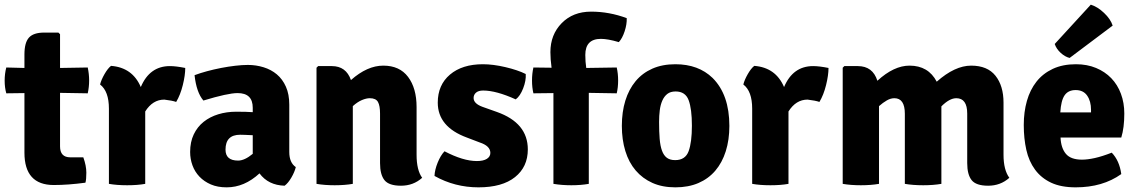

<svg xmlns="http://www.w3.org/2000/svg" viewBox="-25 -790 4886 825"><path d="M352 -500Q358 -472 358 -444Q358 -416 352 -389L233 -391V-161Q233 -114 277 -114H333Q346 -78 346 -48Q346 -18 342 -5Q268 5 206 5Q80 5 80 -134V-390L2 -389Q-5 -414 -5 -443.5Q-5 -473 2 -500L80 -498V-556Q80 -607 99.5 -628.5Q119 -650 165 -650H226L233 -643V-498Z M405 -427Q410 -447 424 -471.5Q438 -496 452 -507Q544 -500 580 -416Q618 -506 705 -506Q731 -506 771 -498Q771 -467 760.5 -424.5Q750 -382 732 -352Q715 -358 681 -362Q631 -362 599 -311V0Q566 6 521.5 6Q477 6 443 0V-323Q443 -398 405 -427Z M1246 -72Q1241 -51 1227 -27Q1213 -3 1198 8Q1128 6 1090 -45Q1025 15 949 15Q910 15 881 2.5Q852 -10 832 -31Q812 -52 802 -79.5Q792 -107 792 -137Q792 -180 807.5 -212.5Q823 -245 850 -266.5Q877 -288 913 -299Q949 -310 990 -310Q1013 -310 1030.5 -309.5Q1048 -309 1061 -308V-327Q1061 -390 996 -390Q954 -390 849 -358Q819 -393 811 -467Q835 -476 864.5 -484Q894 -492 925 -498Q956 -504 986 -507.5Q1016 -511 1040 -511Q1075 -511 1107.5 -501Q1140 -491 1164.5 -470.5Q1189 -450 1203.5 -417.5Q1218 -385 1218 -340V-137Q1218 -91 1246 -72ZM944 -147Q944 -100 998 -100Q1026 -100 1061 -129V-209Q1041 -210 1027.5 -210.5Q1014 -211 1007 -211Q944 -211 944 -147Z M1765 -330V-125Q1765 -59 1789 -26Q1751 8 1698 8Q1646 8 1627 -16Q1608 -40 1608 -89V-302Q1608 -336 1599 -352Q1590 -368 1564 -368Q1549 -368 1530 -360Q1511 -352 1491 -334V0Q1474 3 1454 4.5Q1434 6 1413 6Q1392 6 1372 4.5Q1352 3 1335 0V-499L1342 -506H1401Q1462 -506 1483 -446Q1553 -508 1622 -508Q1692 -508 1728.5 -459.5Q1765 -411 1765 -330Z M1842 -34Q1843 -60 1855.5 -91Q1868 -122 1885 -140Q1965 -98 2024 -98Q2052 -98 2067 -107.5Q2082 -117 2082 -133Q2082 -163 2036 -178L1981 -199Q1856 -245 1856 -349Q1856 -425 1908.5 -469.5Q1961 -514 2050 -514Q2094 -514 2147 -501.5Q2200 -489 2234 -472Q2236 -444 2223 -410.5Q2210 -377 2191 -363Q2107 -401 2051 -401Q2031 -401 2020.5 -392Q2010 -383 2010 -369Q2010 -345 2048 -331L2110 -309Q2243 -262 2243 -148Q2243 -73 2188 -29Q2133 15 2031 15Q1929 15 1842 -34Z M2353 0V-390L2267 -389Q2261 -414 2261 -444Q2261 -474 2267 -500L2345 -499Q2340 -536 2340 -566Q2340 -641 2388.5 -690.5Q2437 -740 2515 -740Q2593 -740 2668 -712Q2669 -686 2659 -655.5Q2649 -625 2634 -609Q2587 -623 2557 -623Q2490 -623 2490 -554Q2490 -525 2494 -498L2625 -500Q2631 -474 2631 -444Q2631 -414 2625 -389L2505 -391V0Q2471 6 2430 6Q2389 6 2353 0Z M3037 -455Q3109 -383 3109 -249Q3109 -189 3093.5 -140Q3078 -91 3048.5 -56.5Q3019 -22 2976 -3.5Q2933 15 2877 15Q2821 15 2778.5 -4Q2736 -23 2706.5 -57.5Q2677 -92 2662 -141Q2647 -190 2647 -249Q2647 -309 2662 -357.5Q2677 -406 2706 -441Q2735 -476 2778 -495Q2821 -514 2877 -514Q2976 -514 3037 -455ZM2878 -397Q2856 -397 2842.5 -386.5Q2829 -376 2821 -358Q2813 -340 2810 -316.5Q2807 -293 2807 -266Q2807 -224 2809.5 -193.5Q2812 -163 2819.5 -142.5Q2827 -122 2840.5 -112Q2854 -102 2876 -102Q2920 -102 2934 -140.5Q2948 -179 2948 -250Q2948 -322 2934 -359.5Q2920 -397 2878 -397Z M3169 -427Q3174 -447 3188 -471.5Q3202 -496 3216 -507Q3308 -500 3344 -416Q3382 -506 3469 -506Q3495 -506 3535 -498Q3535 -467 3524.5 -424.5Q3514 -382 3496 -352Q3479 -358 3445 -362Q3395 -362 3363 -311V0Q3330 6 3285.5 6Q3241 6 3207 0V-323Q3207 -398 3169 -427Z M3863 -301Q3863 -368 3818 -368Q3802 -368 3785.5 -358.5Q3769 -349 3752 -334V0Q3735 3 3715 4.5Q3695 6 3674 6Q3653 6 3633 4.5Q3613 3 3596 0V-499L3603 -506H3661Q3725 -506 3745 -443Q3816 -508 3883 -508Q3964 -508 4000 -439Q4078 -508 4148 -508Q4218 -508 4252.5 -464.5Q4287 -421 4287 -349V-125Q4287 -60 4312 -26Q4274 8 4221 8Q4169 8 4150 -16Q4131 -40 4131 -89V-302Q4131 -368 4084 -368Q4055 -368 4020 -333V0Q4003 3 3983 4.5Q3963 6 3942 6Q3921 6 3900.5 4.5Q3880 3 3863 0Z M4793 -199H4532Q4534 -154 4555 -129Q4576 -104 4624 -104Q4648 -104 4679.5 -111Q4711 -118 4752 -134Q4785 -100 4793 -42Q4713 15 4597 15Q4534 15 4491.5 -5Q4449 -25 4422.5 -61Q4396 -97 4385 -146Q4374 -195 4374 -253Q4374 -309 4387.5 -356.5Q4401 -404 4428.5 -439Q4456 -474 4498.5 -494Q4541 -514 4598 -514Q4646 -514 4684.5 -498Q4723 -482 4750 -454Q4777 -426 4791.5 -387Q4806 -348 4806 -302Q4806 -241 4793 -199ZM4531 -307H4663V-318Q4663 -355 4646.5 -379Q4630 -403 4597 -403Q4565 -403 4549.5 -380.5Q4534 -358 4531 -307ZM4507 -601 4662 -770Q4691 -761 4719 -734.5Q4747 -708 4756 -680L4571 -541Q4551 -546 4532.5 -563Q4514 -580 4507 -601Z"/></svg>

Font: Signika
Style: Bold
Weight: 700
Designer: Anna Giedrys
Foundry: Anna Giedrys
Version: Version 1.001